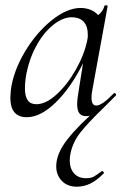

<svg xmlns="http://www.w3.org/2000/svg" viewBox="-20 -429 475 724"><path d="M192 198Q192 150 235 95.5Q278 41 351 -21L334 1Q320 9 305 9Q288 9 279.5 -1.5Q271 -12 271 -36Q271 -56 277 -89L293 -190Q247 -98 190 -42.5Q133 13 81 13Q19 13 19 -61Q19 -69 21 -91Q31 -162 74 -234Q117 -306 175 -352.5Q233 -399 284 -399Q304 -399 321.5 -392Q339 -385 350 -372Q368 -385 374 -407Q375 -410 381 -409Q387 -408 386 -406L328 -89Q325 -73 325 -61Q325 -31 343 -31Q365 -31 409 -77Q410 -78 412 -78Q415 -78 417 -74.5Q419 -71 417 -69L373 -25Q313 33 284 69.5Q255 106 246 149Q243 163 243 176Q243 206 259 224.5Q275 243 305 243Q323 243 334.5 236.5Q346 230 364 216H365Q368 216 370.5 219.5Q373 223 371 225Q344 252 320 263.5Q296 275 270 275Q234 275 213 253Q192 231 192 198ZM309 -277Q312 -290 311 -300Q311 -330 295.5 -347Q280 -364 249 -364Q214 -363 177.5 -332.5Q141 -302 114 -250.5Q87 -199 77 -136Q74 -114 74 -96Q74 -66 84.5 -51Q95 -36 117 -36Q153 -36 193.5 -73Q234 -110 266 -166.5Q298 -223 309 -277Z"/></svg>

Font: Cormorant Garamond
Style: Italic
Weight: 400
Italic angle: -10°
Designer: Christian Thalmann (Catharsis Fonts)
Foundry: Catharsis Fonts
Version: Version 4.000